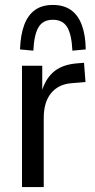

<svg xmlns="http://www.w3.org/2000/svg" viewBox="-20 -757 384 777"><path d="M69 0V-491H151V-383H148Q162 -435 195 -464.5Q228 -494 285 -500L320 -503L326 -425L266 -420Q215 -415 186 -379Q157 -343 157 -280V0ZM115 -552 61 -557Q63 -616 78 -656Q93 -696 121.5 -716.5Q150 -737 194 -737Q238 -737 267 -716.5Q296 -696 311 -656Q326 -616 327 -557L273 -552Q270 -617 252 -647Q234 -677 194 -677Q154 -677 136 -647Q118 -617 115 -552Z"/></svg>

Font: Nunito Sans 10pt Condensed Medium
Style: Regular
Weight: 500
Width: 3
Designer: Vernon Adams
Foundry: Vernon Adams
Version: Version 3.101;gftools[0.9.27]